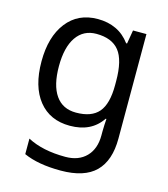

<svg xmlns="http://www.w3.org/2000/svg" viewBox="-116 -637 846 967"><g transform="rotate(15 307.5 -153.0)"><path d="M275 -546Q328 -546 370.5 -526Q413 -506 443 -465H448L460 -536H530V9Q530 124 471.5 182Q413 240 290 240Q172 240 97 206V125Q176 167 295 167Q364 167 403.5 126.5Q443 86 443 16V-5Q443 -17 444 -39.5Q445 -62 446 -71H442Q388 10 276 10Q172 10 113.5 -63Q55 -136 55 -267Q55 -395 113.5 -470.5Q172 -546 275 -546ZM287 -472Q220 -472 183 -418.5Q146 -365 146 -266Q146 -167 182.5 -114.5Q219 -62 289 -62Q370 -62 407 -105.5Q444 -149 444 -246V-267Q444 -377 406 -424.5Q368 -472 287 -472Z"/></g></svg>

Font: Noto Sans Tifinagh Rhissa Ixa
Style: Regular
Weight: 400
Designer: JamraPatel
Foundry: JamraPatel LLC
Version: Version 2.006; ttfautohint (v1.8.4.7-5d5b)